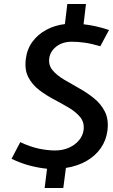

<svg xmlns="http://www.w3.org/2000/svg" viewBox="-20 -830 564 957"><path d="M202.5 107 214.5 11Q176 7.5 130.8 -4Q85.5 -15.5 37.5 -38.5L81 -121.5Q129.5 -98.5 173.2 -89.2Q217 -80 254.5 -80Q292.5 -80 323.5 -93.8Q354.5 -107.5 373.8 -130.8Q393 -154 396.5 -181Q401.5 -218.5 380.8 -244.8Q360 -271 324.8 -292Q289.5 -313 249.8 -334Q210 -355 175.5 -381.2Q141 -407.5 121.5 -444.5Q102 -481.5 108.5 -535Q114.5 -585 141.8 -622Q169 -659 211 -681.5Q253 -704 303.5 -710L315.5 -810H408.5L396.5 -709Q424.5 -706 454.8 -699.5Q485 -693 523.5 -680.5L480 -599.5Q438 -612 404 -617Q370 -622 338.5 -622Q291.5 -622 260.8 -598Q230 -574 225.5 -539.5Q221 -505 242.2 -479.8Q263.5 -454.5 298.8 -433.5Q334 -412.5 374 -390.2Q414 -368 448.5 -340.2Q483 -312.5 502.8 -273.5Q522.5 -234.5 515.5 -179Q509.5 -131 482.5 -92Q455.5 -53 411 -27.5Q366.5 -2 308.5 7L295.5 107Z"/></svg>

Font: Expletus Sans SemiBold
Style: Italic
Weight: 600
Italic angle: -7°
Version: Version 7.500